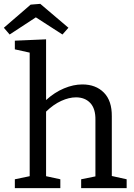

<svg xmlns="http://www.w3.org/2000/svg" viewBox="-53 -976 694 996"><path d="M527 -63 604 -46V0H368V-46L442 -61V-354Q443 -412 415.5 -441.5Q388 -471 341 -471Q305 -471 264.5 -452.5Q224 -434 186 -397V-62L260 -46V0H24V-46L101 -62V-703L24 -720V-765L186 -772V-457Q230 -497 279 -517.5Q328 -538 374 -538Q444 -538 486 -495.5Q528 -453 527 -372ZM156 -956 302 -832 271 -797 133 -886 -3 -797 -33 -832 106 -952Z"/></svg>

Font: Bitter Pro
Style: Regular
Weight: 400
Designer: Sol Matas, and Bitter project Authors
Foundry: Sol Matas
Version: Version 1.010